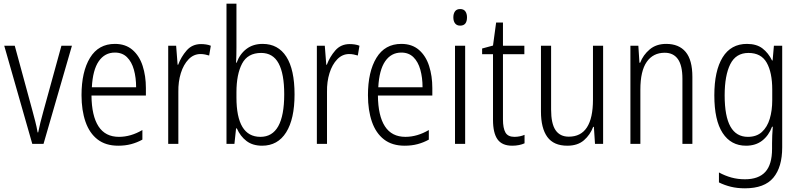

<svg xmlns="http://www.w3.org/2000/svg" viewBox="-20 -780 4334 1041"><path d="M155 0 3 -532H60L155 -183Q163 -153 171 -122.5Q179 -92 184 -62H187Q192 -86 199 -115.5Q206 -145 215 -176L313 -532H370L216 0Z M603 -542Q661 -542 698.5 -509.5Q736 -477 753.5 -422.5Q771 -368 771 -303V-262H476Q477 -152 514 -95Q551 -38 625 -38Q689 -38 752 -75V-23Q723 -7 691 1.5Q659 10 621 10Q553 10 509 -24Q465 -58 443.5 -120Q422 -182 422 -264Q422 -391 468 -466.5Q514 -542 603 -542ZM603 -495Q548 -495 515.5 -448Q483 -401 478 -307H718Q718 -359 706 -402Q694 -445 668.5 -470Q643 -495 603 -495Z M1070 -541Q1083 -541 1097 -539Q1111 -537 1123 -532L1114 -479Q1104 -482 1092 -484.5Q1080 -487 1067 -487Q1030 -487 1002.5 -458.5Q975 -430 960.5 -383.5Q946 -337 947 -282V0H892V-532H935L943 -429H946Q962 -472 992 -506.5Q1022 -541 1070 -541Z M1262 -523Q1262 -503 1261.5 -481Q1261 -459 1260 -440H1263Q1280 -487 1316 -514.5Q1352 -542 1404 -542Q1488 -542 1532.5 -472.5Q1577 -403 1577 -268Q1577 -135 1531.5 -62.5Q1486 10 1401 10Q1350 10 1316.5 -15.5Q1283 -41 1264 -84H1260L1251 0H1208V-760H1262ZM1396 -493Q1323 -493 1292.5 -435Q1262 -377 1262 -280V-252Q1262 -38 1392 -38Q1521 -38 1521 -269Q1521 -380 1490.5 -436.5Q1460 -493 1396 -493Z M1876 -541Q1889 -541 1903 -539Q1917 -537 1929 -532L1920 -479Q1910 -482 1898 -484.5Q1886 -487 1873 -487Q1836 -487 1808.5 -458.5Q1781 -430 1766.5 -383.5Q1752 -337 1753 -282V0H1698V-532H1741L1749 -429H1752Q1768 -472 1798 -506.5Q1828 -541 1876 -541Z M2156 -542Q2214 -542 2251.5 -509.5Q2289 -477 2306.5 -422.5Q2324 -368 2324 -303V-262H2029Q2030 -152 2067 -95Q2104 -38 2178 -38Q2242 -38 2305 -75V-23Q2276 -7 2244 1.5Q2212 10 2174 10Q2106 10 2062 -24Q2018 -58 1996.5 -120Q1975 -182 1975 -264Q1975 -391 2021 -466.5Q2067 -542 2156 -542ZM2156 -495Q2101 -495 2068.5 -448Q2036 -401 2031 -307H2271Q2271 -359 2259 -402Q2247 -445 2221.5 -470Q2196 -495 2156 -495Z M2475 -731Q2494 -731 2503 -718.5Q2512 -706 2512 -686Q2512 -641 2475 -641Q2457 -641 2447.5 -653Q2438 -665 2438 -686Q2438 -706 2447 -718.5Q2456 -731 2475 -731ZM2502 -532V0H2447V-532Z M2769 -38Q2784 -38 2798.5 -41Q2813 -44 2824 -49V-3Q2811 3 2794 6.5Q2777 10 2757 10Q2702 10 2677.5 -24.5Q2653 -59 2653 -130V-486H2594V-517L2653 -533L2670 -658H2707V-532H2823V-486H2707V-133Q2707 -85 2720.5 -61.5Q2734 -38 2769 -38Z M3250 -532V0H3206L3200 -92H3196Q3180 -49 3146 -19.5Q3112 10 3056 10Q2982 10 2947.5 -37.5Q2913 -85 2913 -176V-532H2968V-186Q2968 -110 2992 -74.5Q3016 -39 3064 -39Q3195 -39 3195 -240V-532Z M3592 -542Q3661 -542 3697.5 -498.5Q3734 -455 3734 -363V0H3680V-353Q3680 -425 3655.5 -459.5Q3631 -494 3584 -494Q3521 -494 3486.5 -444.5Q3452 -395 3452 -294V0H3398V-532H3441L3447 -440H3451Q3467 -482 3502.5 -512Q3538 -542 3592 -542Z M4030 -542Q4082 -542 4114 -517.5Q4146 -493 4166 -452H4169L4176 -532H4221V19Q4221 126 4173 183.5Q4125 241 4019 241Q3977 241 3942.5 232.5Q3908 224 3878 209V155Q3911 173 3945.5 182.5Q3980 192 4019 192Q4093 192 4129.5 152Q4166 112 4166 27V-4Q4166 -24 4167 -46Q4168 -68 4170 -93H4166Q4148 -45 4112.5 -17.5Q4077 10 4025 10Q3943 10 3898 -59Q3853 -128 3853 -263Q3853 -396 3898 -469Q3943 -542 4030 -542ZM4038 -493Q3970 -493 3939.5 -432Q3909 -371 3909 -263Q3909 -149 3940.5 -93.5Q3972 -38 4035 -38Q4082 -38 4111 -64.5Q4140 -91 4153.5 -136Q4167 -181 4167 -237V-294Q4167 -387 4137 -440Q4107 -493 4038 -493Z"/></svg>

Font: Noto Sans Telugu Condensed Light
Style: Regular
Weight: 300
Width: 3
Designer: Jelle Bosma - Monotype Design Team
Foundry: Monotype Imaging Inc.
Version: Version 2.005; ttfautohint (v1.8.4.7-5d5b)